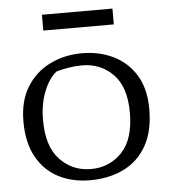

<svg xmlns="http://www.w3.org/2000/svg" viewBox="-50 -708 672 762"><g transform="rotate(-5 286.0 -327.5)"><path d="M537 -253Q537 -165 504 -107Q471 -49 412.5 -20.5Q354 8 279 8Q209 8 154 -20Q99 -48 67 -105Q35 -162 35 -247Q35 -329 69.5 -384.5Q104 -440 162 -468.5Q220 -497 290 -497Q358 -497 414 -470Q470 -443 503.5 -389Q537 -335 537 -253ZM113 -246Q113 -140 163 -88Q213 -36 286 -36Q360 -36 409.5 -88Q459 -140 459 -246Q459 -348 409.5 -398.5Q360 -449 286 -449Q259 -449 232 -444.5Q205 -440 184 -434Q153 -410 133 -360Q113 -310 113 -246ZM145 -600V-663H426V-600Z"/></g></svg>

Font: Mate SC
Style: Regular
Weight: 400
Designer: Eduardo Rodriguez Tunni
Foundry: Eduardo Rodriguez Tunni
Version: Version 1.003; ttfautohint (v1.8.4.7-5d5b);gftools[0.9.24]